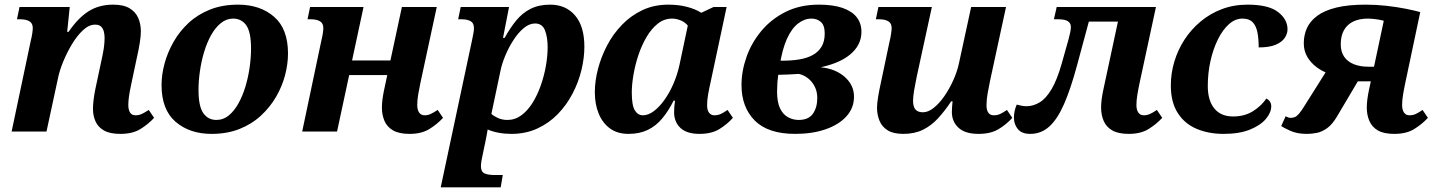

<svg xmlns="http://www.w3.org/2000/svg" viewBox="-20 -566 6180 826"><path d="M498 10Q453 10 427.5 -4.5Q402 -19 391 -43.5Q380 -68 380 -97Q380 -115 382.5 -135.5Q385 -156 389 -177L413 -290Q423 -334 426.5 -358Q430 -382 430 -403Q430 -416 427 -429Q424 -442 415.5 -451Q407 -460 389 -460Q363 -460 337.5 -436.5Q312 -413 290 -376.5Q268 -340 252 -301Q236 -262 230 -232L180 0H30L112 -389Q117 -409 119 -423.5Q121 -438 121 -445Q121 -466 106.5 -474.5Q92 -483 68 -483H53L64 -536H280L269 -429H275Q316 -489 361 -517.5Q406 -546 467 -546Q512 -546 538 -530Q564 -514 575 -488Q586 -462 586 -431Q586 -412 581.5 -383Q577 -354 569 -319L543 -196Q537 -168 534.5 -148.5Q532 -129 532 -114Q532 -94 539.5 -82Q547 -70 563 -70Q578 -70 590.5 -76Q603 -82 620 -93L643 -59Q617 -31 583.5 -10.5Q550 10 498 10Z M890 10Q796 10 735.5 -42Q675 -94 675 -200Q675 -245 688 -293Q701 -341 727 -386.5Q753 -432 792 -468Q831 -504 884 -525Q937 -546 1004 -546Q1099 -546 1159 -494Q1219 -442 1219 -336Q1219 -291 1206.5 -243Q1194 -195 1168 -150Q1142 -105 1102.5 -68.5Q1063 -32 1010 -11Q957 10 890 10ZM911 -50Q941 -50 964.5 -69.5Q988 -89 1006 -121.5Q1024 -154 1036 -194Q1048 -234 1054 -276.5Q1060 -319 1060 -357Q1060 -428 1039.5 -457Q1019 -486 983 -486Q954 -486 930 -466.5Q906 -447 888 -414.5Q870 -382 858 -342Q846 -302 840 -259.5Q834 -217 834 -179Q834 -109 854.5 -79.5Q875 -50 911 -50Z M1742 10Q1697 10 1671 -5Q1645 -20 1634 -46Q1623 -72 1623 -103Q1623 -120 1625.5 -139Q1628 -158 1632 -177L1652 -271L1674 -243H1454L1488 -270L1430 0H1280L1362 -389Q1367 -409 1369 -423.5Q1371 -438 1371 -445Q1371 -466 1356.5 -474.5Q1342 -483 1318 -483H1303L1314 -536H1544L1488 -275L1467 -306H1687L1653 -275L1709 -536H1859L1789 -211Q1783 -183 1779 -159Q1775 -135 1775 -114Q1775 -94 1783 -82Q1791 -70 1807 -70Q1821 -70 1833.5 -76Q1846 -82 1863 -93L1886 -59Q1860 -31 1826.5 -10.5Q1793 10 1742 10Z M1876 240 2012 -399Q2015 -413 2017 -425Q2019 -437 2019 -445Q2019 -467 2004.5 -475Q1990 -483 1966 -483H1951L1962 -536H2170L2144 -403H2151Q2174 -445 2200.5 -477.5Q2227 -510 2262.5 -528Q2298 -546 2347 -546Q2414 -546 2454 -499.5Q2494 -453 2494 -365Q2494 -317 2481.5 -265Q2469 -213 2443.5 -164Q2418 -115 2380.5 -76Q2343 -37 2292.5 -13.5Q2242 10 2180 10Q2151 10 2124.5 5Q2098 0 2078 -9Q2077 -2 2074.5 11Q2072 24 2070 35L2056 102Q2053 115 2051 127.5Q2049 140 2049 149Q2049 173 2064.5 180Q2080 187 2110 187H2143L2134 240ZM2163 -50Q2196 -50 2223 -70Q2250 -90 2271 -123.5Q2292 -157 2306.5 -198.5Q2321 -240 2328.5 -282.5Q2336 -325 2336 -363Q2336 -406 2324.5 -435.5Q2313 -465 2282 -465Q2257 -465 2233 -445Q2209 -425 2188.5 -393Q2168 -361 2153.5 -326Q2139 -291 2133 -261L2094 -76Q2105 -66 2123 -58Q2141 -50 2163 -50Z M2684 10Q2636 10 2604 -13.5Q2572 -37 2555.5 -77.5Q2539 -118 2539 -170Q2539 -217 2552.5 -269Q2566 -321 2591.5 -370Q2617 -419 2655.5 -459Q2694 -499 2744 -522.5Q2794 -546 2855 -546Q2899 -546 2935.5 -536.5Q2972 -527 2997 -511L3050 -536H3106L3038 -217Q3031 -186 3026.5 -160.5Q3022 -135 3022 -113Q3022 -92 3030.5 -81Q3039 -70 3053 -70Q3069 -70 3081.5 -76Q3094 -82 3110 -93L3133 -59Q3108 -31 3074.5 -10.5Q3041 10 2989 10Q2935 10 2907.5 -15.5Q2880 -41 2880 -84Q2880 -97 2881 -107Q2882 -117 2884 -133H2878Q2856 -89 2829 -56.5Q2802 -24 2766.5 -7Q2731 10 2684 10ZM2746 -70Q2769 -70 2793 -88Q2817 -106 2839 -137Q2861 -168 2877.5 -206.5Q2894 -245 2903 -286L2946 -489L2950 -441Q2934 -467 2912.5 -476.5Q2891 -486 2872 -486Q2837 -486 2809.5 -464Q2782 -442 2761 -406Q2740 -370 2726 -327.5Q2712 -285 2705 -243Q2698 -201 2698 -168Q2698 -113 2711 -91.5Q2724 -70 2746 -70Z M3401 10Q3284 10 3227 -47.5Q3170 -105 3170 -200Q3170 -260 3191.5 -321Q3213 -382 3255.5 -433Q3298 -484 3360 -515Q3422 -546 3503 -546Q3564 -546 3604.5 -532Q3645 -518 3665.5 -492Q3686 -466 3686 -429Q3686 -371 3635.5 -330Q3585 -289 3487 -272L3489 -278Q3564 -276 3609 -239.5Q3654 -203 3654 -150Q3654 -101 3621 -65Q3588 -29 3531 -9.5Q3474 10 3401 10ZM3416 -50Q3458 -50 3477 -76.5Q3496 -103 3496 -145Q3496 -171 3485.5 -192.5Q3475 -214 3457 -228.5Q3439 -243 3417 -248Q3403 -247 3370.5 -245.5Q3338 -244 3297 -244L3334 -276Q3326 -238 3324.5 -212.5Q3323 -187 3323 -173Q3323 -127 3335.5 -100.5Q3348 -74 3369.5 -62Q3391 -50 3416 -50ZM3334 -281 3307 -305H3349Q3387 -305 3419.5 -310.5Q3452 -316 3476 -329Q3500 -342 3514 -364.5Q3528 -387 3528 -422Q3528 -457 3511.5 -471.5Q3495 -486 3471 -486Q3441 -486 3413.5 -465Q3386 -444 3365.5 -399Q3345 -354 3334 -281Z M3866 10Q3823 10 3798.5 -5.5Q3774 -21 3763.5 -47Q3753 -73 3753 -102Q3753 -121 3758 -151Q3763 -181 3770 -212L3806 -383Q3811 -403 3813.5 -420.5Q3816 -438 3816 -445Q3816 -466 3801.5 -474.5Q3787 -483 3763 -483H3748L3759 -536H3989L3924 -237Q3918 -209 3913 -179.5Q3908 -150 3908 -131Q3908 -117 3912 -106Q3916 -95 3925.5 -89Q3935 -83 3951 -83Q3973 -83 3997 -102Q4021 -121 4042.5 -152Q4064 -183 4081 -220.5Q4098 -258 4106 -296L4158 -536H4308L4239 -217Q4234 -193 4229 -165Q4224 -137 4224 -113Q4224 -92 4232 -81Q4240 -70 4255 -70Q4271 -70 4283.5 -76Q4296 -82 4312 -93L4335 -59Q4310 -31 4276 -10.5Q4242 10 4190 10Q4132 10 4103.5 -16.5Q4075 -43 4075 -84Q4075 -96 4076 -107.5Q4077 -119 4078 -130H4072Q4045 -89 4015.5 -57Q3986 -25 3950 -7.5Q3914 10 3866 10Z M4412 10Q4376 10 4359 -10.5Q4342 -31 4342 -60Q4342 -74 4345 -88Q4348 -102 4354 -116Q4365 -113 4375.5 -111Q4386 -109 4396 -109Q4425 -109 4452.5 -125.5Q4480 -142 4504 -182.5Q4528 -223 4548 -294L4577 -397Q4582 -415 4584.5 -428Q4587 -441 4587 -450Q4587 -466 4574.5 -474.5Q4562 -483 4533 -483H4514L4526 -536H4837L4827 -473H4636L4674 -509L4613 -283Q4586 -183 4557.5 -118Q4529 -53 4494 -21.5Q4459 10 4412 10ZM4836 10Q4791 10 4765 -5Q4739 -20 4728 -46Q4717 -72 4717 -103Q4717 -120 4719.5 -139Q4722 -158 4726 -177L4803 -536H4953L4883 -211Q4877 -183 4873 -158.5Q4869 -134 4869 -114Q4869 -94 4877 -82Q4885 -70 4901 -70Q4915 -70 4928 -76Q4941 -82 4957 -93L4980 -59Q4954 -31 4920.5 -10.5Q4887 10 4836 10Z M5244 10Q5180 10 5128.5 -11.5Q5077 -33 5047 -79.5Q5017 -126 5017 -199Q5017 -250 5032 -300.5Q5047 -351 5075.5 -395Q5104 -439 5144.5 -473Q5185 -507 5236 -526.5Q5287 -546 5347 -546Q5437 -546 5478 -514.5Q5519 -483 5519 -440Q5519 -421 5507 -403Q5495 -385 5468 -373.5Q5441 -362 5395 -362Q5395 -399 5389.5 -427Q5384 -455 5369 -470.5Q5354 -486 5325 -486Q5294 -486 5267 -462Q5240 -438 5219.5 -396.5Q5199 -355 5187.5 -303.5Q5176 -252 5176 -196Q5176 -134 5204 -99.5Q5232 -65 5285 -65Q5335 -65 5371 -88Q5407 -111 5428 -142Q5438 -137 5443.5 -128.5Q5449 -120 5449 -109Q5449 -82 5426 -54.5Q5403 -27 5357.5 -8.5Q5312 10 5244 10Z M5978 10Q5933 10 5907.5 -5Q5882 -20 5871 -46Q5860 -72 5860 -103Q5860 -120 5862.5 -139Q5865 -158 5869 -177L5887 -261L5908 -216H5790L5760 -236Q5729 -238 5698.5 -248.5Q5668 -259 5643.5 -277.5Q5619 -296 5604 -321.5Q5589 -347 5589 -380Q5589 -415 5602.5 -445Q5616 -475 5647 -498Q5678 -521 5729 -533.5Q5780 -546 5856 -546Q5901 -546 5945 -541Q5989 -536 6027 -528.5Q6065 -521 6090 -514L6026 -211Q6020 -183 6016 -158.5Q6012 -134 6012 -114Q6012 -94 6020 -82Q6028 -70 6044 -70Q6059 -70 6071.5 -76Q6084 -82 6100 -93L6123 -59Q6097 -31 6063.5 -10.5Q6030 10 5978 10ZM5602 10Q5560 10 5530.5 -3.5Q5501 -17 5492 -24L5511 -66Q5518 -62 5523 -60.5Q5528 -59 5534 -59Q5543 -59 5551 -62.5Q5559 -66 5569 -77.5Q5579 -89 5593 -112L5695 -274L5835 -239L5732 -65Q5712 -31 5690 -15Q5668 1 5646 5.5Q5624 10 5602 10ZM5885 -250 5940 -509 5958 -469Q5929 -479 5905.5 -482.5Q5882 -486 5865 -486Q5828 -486 5802 -473.5Q5776 -461 5762 -436.5Q5748 -412 5748 -375Q5748 -343 5763 -321.5Q5778 -300 5805 -289.5Q5832 -279 5866 -279H5921Z"/></svg>

Font: Noto Serif
Style: Italic
Weight: 400
Italic angle: -12°
Designer: Monotype Design Team
Foundry: Monotype Imaging Inc.
Version: Version 2.013